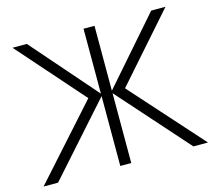

<svg xmlns="http://www.w3.org/2000/svg" viewBox="-103 -846 1087 973"><g transform="rotate(-15 441.0 -360.0)"><path d="M10 0H86L412.5 -366.5V0H470V-366.5L796 0H872.5L537.5 -374L842.5 -720H767.5L470 -379.5V-720H412.5V-379.5L115 -720H40L345 -374Z"/></g></svg>

Font: Eudonet Light
Style: Regular
Weight: 300
Designer: Mikhail Sharanda
Foundry: Mikhail Sharanda
Version: Version 4.503;Glyphs 3.1.2 (3151)